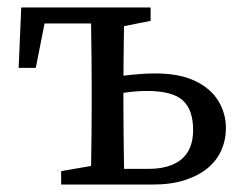

<svg xmlns="http://www.w3.org/2000/svg" viewBox="-20 -495 655 515"><path d="M270 0V-42H377Q436 -42 467 -68Q498 -94 498 -146Q498 -201 470 -226Q442 -251 375 -251Q350 -251 322 -247.5Q294 -244 269 -238V-284Q298 -291 332.5 -294.5Q367 -298 397 -298Q461 -298 503 -278Q545 -258 565.5 -224.5Q586 -191 586 -151Q586 -120 574 -92.5Q562 -65 537.5 -44.5Q513 -24 476 -12Q439 0 390 0ZM223 0Q224 -23 224.5 -60Q225 -97 225.5 -137.5Q226 -178 226 -210V-265Q226 -297 225.5 -337.5Q225 -378 224.5 -415.5Q224 -453 223 -475H314Q313 -453 312.5 -415.5Q312 -378 311.5 -337.5Q311 -297 311 -265V-210Q311 -178 311.5 -137.5Q312 -97 312.5 -60Q313 -23 314 0ZM30 -313 37 -475H269V-432H63L108 -475L76 -313ZM144 0V-36L260 -56H269V0ZM269 -419V-475H384V-439L283 -419Z"/></svg>

Font: Source Serif 4 Variable
Style: Regular
Weight: 400
Designer: Frank Grießhammer
Foundry: Adobe
Version: Version 4.005;hotconv 1.1.0;makeotfexe 2.6.0